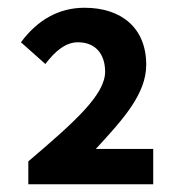

<svg xmlns="http://www.w3.org/2000/svg" viewBox="-20 -907 464 495"><path d="M53 -432H375V-523H227C298 -600 357 -665 357 -740C357 -835 293 -887 198 -887C132 -887 77 -856 34 -798L97 -742C122 -775 149 -798 181 -798C225 -798 251 -769 251 -722C251 -663 173 -593 53 -491Z"/></svg>

Font: Source Han Sans SC Bold
Style: Regular
Weight: 700
Designer: Ryoko NISHIZUKA (kana & ideographs); Paul D. Hunt (Latin, Greek & Cyrillic); Wenlong ZHANG (bopomofo); Sandoll Communica
Foundry: Adobe Systems Incorporated
Version: Version 1.001;PS 1.001;hotconv 1.0.78;makeotf.lib2.5.61930